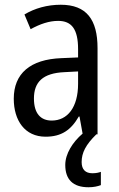

<svg xmlns="http://www.w3.org/2000/svg" viewBox="-20 -566 500 809"><path d="M324 117C324 78 341 44 386 0H391V-363C391 -483 345 -546 236 -546C179 -546 126 -531 83 -505L109 -443C149 -465 187 -478 225 -478C282 -478 309 -443 309 -359V-324L239 -321C107 -316 38 -256 38 -150C38 -58 85 10 172 10C239 10 279 -18 312 -75H315L328 -3C286 33 255 82 255 129C255 190 287 223 353 223C375 223 392 219 405 214V158C397 161 386 164 369 164C340 164 324 148 324 117ZM252 -262 309 -265V-213C309 -113 264 -58 198 -58C152 -58 123 -87 123 -151C123 -220 160 -258 252 -262Z"/></svg>

Font: Noto Sans Malayalam Condensed
Style: Regular
Weight: 400
Width: 3
Designer: Jelle Bosma - Monotype Design Team
Foundry: Monotype Imaging Inc.
Version: Version 2.104